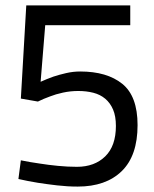

<svg xmlns="http://www.w3.org/2000/svg" viewBox="-20 -680 570 709"><path d="M461 -660V-587H147L130 -378Q152 -388 177 -397Q198 -404 224 -410Q250 -416 276 -416Q375 -416 431.5 -370.5Q488 -325 488 -218Q488 -105 429.5 -48Q371 9 267 9Q229 9 190.5 4.5Q152 0 120 -5Q83 -11 48 -19L57 -88Q91 -81 127 -76Q158 -71 194 -67.5Q230 -64 264 -64Q329 -64 368.5 -102.5Q408 -141 408 -215Q408 -251 397.5 -275.5Q387 -300 368.5 -315.5Q350 -331 324.5 -337.5Q299 -344 269 -344Q240 -344 212.5 -338Q185 -332 165 -324Q140 -315 120 -305L57 -316L77 -660Z"/></svg>

Font: Panefresco 400wt
Style: Regular
Weight: 400
Foundry: Campivisivi & Chank Co
Version: Version 1.002